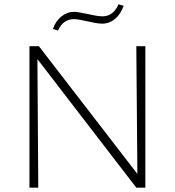

<svg xmlns="http://www.w3.org/2000/svg" viewBox="-20 -873 813 893"><path d="M250 -731 226 -738Q238 -774 265 -796Q292 -818 324 -818Q341 -818 387 -808Q392 -807 415.5 -802Q439 -797 457 -797Q482 -797 501 -811.5Q520 -826 531 -853L555 -846Q542 -808 515.5 -785.5Q489 -763 455 -763Q437 -763 414.5 -768Q392 -773 386 -774Q342 -784 324 -784Q299 -784 280 -770.5Q261 -757 250 -731ZM656 -658V0H614L154 -598L158 0H117V-658H161L619 -64L614 -658Z"/></svg>

Font: Ysabeau Infant Light
Style: Regular
Weight: 300
Designer: Christian Thalmann (Catharsis Fonts)
Version: Version 0.003